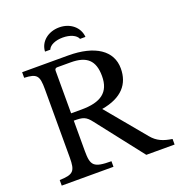

<svg xmlns="http://www.w3.org/2000/svg" viewBox="-165 -1095 1145 1231"><g transform="rotate(-20 407.5 -479.5)"><path d="M658 -577C658 -698 552 -770 369 -770H55V-732C141 -728 155 -711 155 -618V-152C155 -58 139 -41 45 -38V0H398V-38C277 -38 260 -58 260 -157V-365C322 -365 342 -360 377 -314L622 0H815V-38C756 -47 714 -63 678 -107L457 -373C597 -397 658 -471 658 -577ZM260 -706C260 -716 266 -723 277 -723H369C478 -723 528 -679 528 -572C528 -461 463 -415 331 -415H260ZM477 -844H514C509 -911 451 -959 376 -959C299 -959 241 -910 238 -844H274C285 -872 325 -890 375 -890C425 -890 466 -872 477 -844Z"/></g></svg>

Font: Libre Baskerville
Style: Regular
Weight: 400
Designer: Pablo Impallari, Rodrigo Fuenzalida
Foundry: Pablo Impallari, Rodrigo Fuenzalida
Version: Version 1.051;Glyphs 3.2.3 (3260)